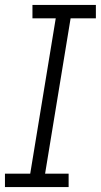

<svg xmlns="http://www.w3.org/2000/svg" viewBox="-21 -755 407 775"><path d="M-1 0V-54H101L204 -681H110V-735H366V-681H264L161 -54H256V0Z"/></svg>

Font: Iosevka QP Light
Style: Italic
Weight: 300
Italic angle: -9°
Designer: Belleve Invis
Foundry: Belleve Invis
Version: Version 20.0.0; ttfautohint (v1.8.4)